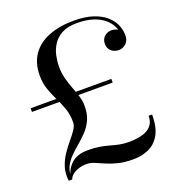

<svg xmlns="http://www.w3.org/2000/svg" viewBox="-142 -869 909 1007"><g transform="rotate(-20 312.5 -365.0)"><path d="M72.5 20Q67 -21.5 78 -56.2Q89 -91 108.8 -120.2Q128.5 -149.5 149.2 -174Q170 -198.5 184.5 -220Q199 -241.5 199 -260.5Q199 -303.5 186.8 -338.2Q174.5 -373 158.5 -405.2Q142.5 -437.5 130.2 -472.2Q118 -507 118 -550Q118 -620 151 -666.5Q184 -713 243.8 -736.5Q303.5 -760 384 -760Q445 -760 488.2 -746Q531.5 -732 559 -708.5Q586.5 -685 599.5 -655.8Q612.5 -626.5 612.5 -595.5Q612.5 -575 603.8 -561.2Q595 -547.5 581.5 -540.8Q568 -534 552.5 -534Q540 -534 527 -539.8Q514 -545.5 505 -557.8Q496 -570 496 -590Q496 -607.5 504 -619.8Q512 -632 525 -638.5Q538 -645 552.5 -645Q567 -645 580.5 -639Q594 -633 602.8 -621.8Q611.5 -610.5 611.5 -595.5H593.5Q593.5 -624.5 581.5 -650.8Q569.5 -677 545 -697.8Q520.5 -718.5 483 -730.5Q445.5 -742.5 394.5 -742.5Q342.5 -742.5 310 -724.8Q277.5 -707 259.8 -679Q242 -651 235.5 -619.5Q229 -588 229 -560Q229 -523 237.5 -491.2Q246 -459.5 257 -431.2Q268 -403 276.5 -375.8Q285 -348.5 285 -320.5Q285 -275.5 270.2 -243.5Q255.5 -211.5 232.2 -187Q209 -162.5 183.5 -141.2Q158 -120 136 -97.5Q114 -75 101.2 -47Q88.5 -19 91.5 20ZM431.5 30.5Q380.5 30.5 344.5 21.2Q308.5 12 281.8 0Q255 -12 232.8 -21.2Q210.5 -30.5 187 -30.5Q166.5 -30.5 146.5 -24.2Q126.5 -18 111.8 -6.8Q97 4.5 92 20H81.5Q89 -8 100.2 -29.5Q111.5 -51 128 -66Q144.5 -81 167.5 -88.8Q190.5 -96.5 221.5 -96.5Q259 -96.5 287 -91.5Q315 -86.5 338.8 -79.8Q362.5 -73 386 -68Q409.5 -63 438 -63Q461.5 -63 486.8 -66.2Q512 -69.5 533.8 -79.2Q555.5 -89 569 -107.8Q582.5 -126.5 582.5 -157H602Q602 -84.5 578 -43.8Q554 -3 515 13.8Q476 30.5 431.5 30.5ZM14.5 -385V-405.5H465V-385Z"/></g></svg>

Font: Bodoni Moda
Style: Regular
Weight: 400
Designer: Owen Earl
Foundry: indestructible type
Version: Version 2.005